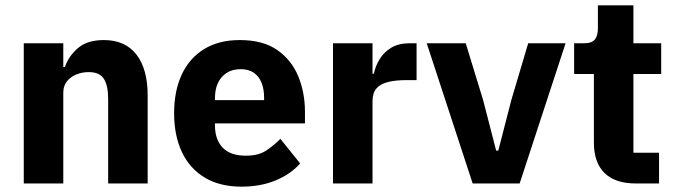

<svg xmlns="http://www.w3.org/2000/svg" viewBox="-20 -687 2530 719"><path d="M217 0H69V-525H217V-436H223Q237 -477 272 -507Q307 -537 369 -537Q449 -537 491 -482.6Q533 -428.2 533 -329V0H385V-317Q385 -366.6 369 -391.8Q353 -417 312 -417Q288.2 -417 266.6 -408.5Q245 -400 231 -382.9Q217 -365.7 217 -340Z M884 12Q804 12 747.5 -21.5Q691 -55 661.5 -117Q632 -179 632 -263Q632 -346 660.5 -407.5Q689 -469 744 -503Q799 -537 878 -537Q965 -537 1018.5 -499.5Q1072 -462 1097 -401Q1122 -340 1122 -269V-225H785V-217Q785 -165 813.5 -134.5Q842 -104 901 -104Q948 -104 976.5 -123Q1005 -142 1030 -167L1104 -75Q1069 -35 1012.5 -11.5Q956 12 884 12ZM881 -428Q851 -428 829.5 -414.5Q808 -401 796.5 -377Q785 -353 785 -320V-312H969V-321Q969 -353 959.5 -377Q950 -401 930.5 -414.5Q911 -428 881 -428Z M1375 0H1227V-525H1375V-411H1380Q1386 -440 1402 -466Q1418 -492 1445.5 -508.5Q1473 -525 1514 -525H1540V-387H1503Q1460 -387 1431.5 -379.5Q1403 -372 1389 -355Q1375 -338 1375 -307Z M1926 0H1750L1578 -525H1724L1789 -313L1838 -123H1846L1895 -313L1958 -525H2098Z M2448 0H2360Q2284 0 2244 -39Q2204 -78 2204 -153V-410H2130V-525H2167Q2197 -525 2208 -539.5Q2219 -554 2219 -581V-667H2352V-525H2456V-410H2352V-115H2448Z"/></svg>

Font: IBM Plex Sans Var
Style: Regular
Weight: 400
Designer: Mike Abbink, Paul van der Laan, Pieter van Rosmalen
Foundry: Bold Monday
Version: Version 3.000